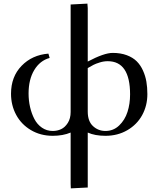

<svg xmlns="http://www.w3.org/2000/svg" viewBox="-20 -749 881 1063"><path d="M41 -230Q41 -324.2 99.4 -384.5Q157.7 -444.8 248 -452.1L254.9 -428.2Q201.2 -413.6 169.7 -361.3Q138.2 -309.1 138.2 -231Q138.2 -192.4 146.5 -156.2Q154.8 -120.1 170.4 -90.1Q186 -60.1 212.4 -42Q238.8 -23.9 272 -23.9Q296.9 -23.9 318.4 -33.9Q339.8 -43.9 355.5 -68.6Q371.1 -93.3 371.1 -128.9V-724.1L463.9 -729L465.8 -704.1V-408.2Q556.2 -456.1 604 -456.1Q647.9 -456.1 681.9 -443.4Q715.8 -430.7 737.1 -409.4Q758.3 -388.2 771.7 -358.2Q785.2 -328.1 790.5 -296.6Q795.9 -265.1 795.9 -228Q795.9 -164.1 767.1 -111.6Q738.3 -59.1 684.8 -28.1Q631.3 2.9 564 2.9Q505.4 2.9 465.8 -15.1V289.1L372.1 293.9L371.1 269V-15.1Q328.6 2.9 272 2.9Q204.6 2.9 151.4 -28.6Q98.1 -60.1 69.6 -113Q41 -166 41 -230ZM465.8 -130.9Q465.8 -77.6 494.9 -50.8Q523.9 -23.9 564 -23.9Q607.9 -23.9 639.6 -54.2Q671.4 -84.5 685.8 -129.2Q700.2 -173.8 700.2 -226.1Q700.2 -410.2 576.2 -410.2Q554.7 -410.2 532.5 -403.3Q510.3 -396.5 498 -390.1Q485.8 -383.8 465.8 -372.1Z"/></svg>

Font: Dehuti
Style: Bold
Weight: 700
Version: Version 1.2